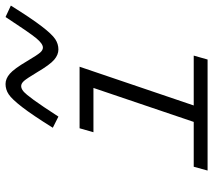

<svg xmlns="http://www.w3.org/2000/svg" viewBox="-58 -708 766 690"><g transform="rotate(-90 325.0 -363.0)"><path d="M410.2 -612.8Q388.2 -649.4 379.2 -659.7Q370.1 -669.9 360.8 -669.9Q351.6 -669.9 341.8 -661.9Q332 -653.8 310.8 -624.8Q289.6 -595.7 251 -536.1L210.9 -556.2Q256.8 -629.9 285.4 -666.7Q314 -703.6 331.1 -714.8Q348.1 -726.1 368.2 -726.1Q387.2 -726.1 405 -710.7Q422.9 -695.3 450.2 -648.9Q472.2 -611.8 481 -601.8Q489.7 -591.8 499 -591.8Q512.7 -591.8 532.2 -615.2Q551.8 -638.7 608.9 -726.1L649.9 -707Q604 -633.3 575.4 -596.2Q546.9 -559.1 529.5 -547.6Q512.2 -536.1 492.2 -536.1Q473.1 -536.1 455.3 -551.3Q437.5 -566.4 410.2 -612.8ZM70.8 -49.8H231.9L354 -410.2H194.8L209 -460H430.2L291 -49.8H470.2L456.1 0H57.1Z"/></g></svg>

Font: IntelOne Mono Light
Style: Italic
Weight: 300
Italic angle: -16°
Designer: Fred Shallcrass
Foundry: Frere-Jones Type LLC
Version: Version 1.200;hotconv 1.1.0;makeotfexe 2.6.0;FJTRelease1.2